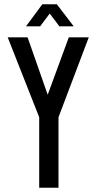

<svg xmlns="http://www.w3.org/2000/svg" viewBox="-20 -884 454 904"><path d="M164.6 -331.9 16.6 -707.3V-708.3H109.9L222.4 -386.9L165.6 -331.9ZM164.6 0V-331.9H255.4V0ZM165.6 -331.9 304 -708.3H397.6V-707.3L255.4 -331.9ZM259.7 -760 187.9 -854.7 247.7 -863.9 326.3 -761V-760ZM103.2 -760V-761L179.2 -863.9H247L168.9 -760Z"/></svg>

Font: Foldit Thin
Style: Regular
Weight: 100
Designer: Sophia Tai
Foundry: Sophia Tai
Version: Version 1.003